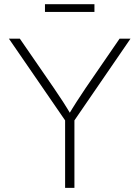

<svg xmlns="http://www.w3.org/2000/svg" viewBox="-20 -916 679 936"><path d="M297.4 0V-329.1L23.4 -727.5H76.7L242.2 -487.3Q265.6 -453.6 286.6 -420.9Q307.6 -388.2 329.6 -351.1H311Q333 -388.2 354.2 -421.1Q375.5 -454.1 397.9 -487.3L563 -727.5H616.2L342.8 -329.1V0ZM440.4 -895.5V-857.9H199.2V-895.5Z"/></svg>

Font: Inter 20pt ExtraLight
Style: Regular
Weight: 250
Version: Version 4.001;git-66647c0bb